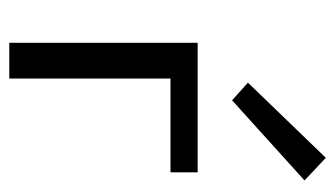

<svg xmlns="http://www.w3.org/2000/svg" viewBox="-178 -562 739 424"><g transform="rotate(90 192.0 -349.5)"><path d="M378 -652 201 -492 162 -527 328 -699ZM360 -416V-356H153V0H74V-416Z"/></g></svg>

Font: EauTestInfant Medium
Style: Italic
Weight: 500
Italic angle: -12°
Designer: Christian Thalmann (Catharsis Fonts)
Version: Version 0.001;PS 000.001;hotconv 1.0.88;makeotf.lib2.5.64775